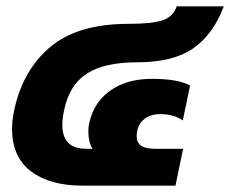

<svg xmlns="http://www.w3.org/2000/svg" viewBox="-20 -584 724 604"><path d="M18 -178Q18 -208 25 -239Q52 -364 138.5 -436.5Q225 -509 384 -509Q460 -509 492.5 -520.5Q525 -532 536 -564H684Q651 -476 588 -432Q525 -388 411 -388Q309 -388 254 -353Q199 -318 182 -239Q176 -212 176 -191Q176 -116 251 -116H271Q258 -137 258 -169Q258 -185 260 -193Q273 -260 325.5 -298Q378 -336 458 -336Q540 -336 578 -315L555 -205Q527 -225 484 -225Q450 -225 430 -206Q410 -187 410 -155Q410 -135 424 -125.5Q438 -116 467 -116H556L532 0H239Q137 0 77.5 -45Q18 -90 18 -178Z"/></svg>

Font: Prompt Bold
Style: Bold Italic
Weight: 700
Italic angle: -12°
Designer: Katatrad Team
Foundry: CadsonDemak
Version: Version 1.000